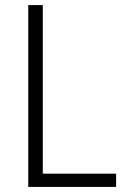

<svg xmlns="http://www.w3.org/2000/svg" viewBox="-20 -734 497 754"><path d="M91 0V-714H148V-52H436V0Z"/></svg>

Font: Noto Sans Sinhala SemiCondensed Light
Style: Regular
Weight: 300
Width: 4
Designer: Jelle Bosma - Monotype Design Team
Foundry: Monotype Imaging Inc.
Version: Version 2.006; ttfautohint (v1.8.4.7-5d5b)